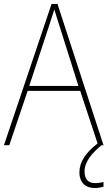

<svg xmlns="http://www.w3.org/2000/svg" viewBox="-20 -735 544 972"><path d="M408 133C408 83 446 40 494 0H504L271 -715H241L0 0H27L120 -275H386L474 -9C412 39 382 87 382 137C382 190 414 217 460 217C478 217 494 213 504 210V186C495 189 478 192 461 192C426 192 408 171 408 133ZM282 -601 377 -300H128L227 -600C236 -630 246 -657 255 -687C265 -653 274 -627 282 -601Z"/></svg>

Font: Noto Sans Malayalam SemiCondensed Thin
Style: Regular
Weight: 100
Width: 4
Designer: Jelle Bosma - Monotype Design Team
Foundry: Monotype Imaging Inc.
Version: Version 2.104